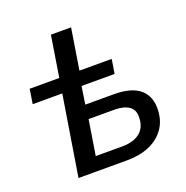

<svg xmlns="http://www.w3.org/2000/svg" viewBox="-126 -822 912 939"><g transform="rotate(-20 329.5 -352.5)"><path d="M125 0 192 -416H38L50 -492H204L238 -705H343L309 -492H477L465 -418H293L279 -326H428Q520 -326 564 -287.5Q608 -249 604 -177Q601 -122 572.5 -82.5Q544 -43 494.5 -21.5Q445 0 379 0ZM241 -72H378Q436 -72 469.5 -97.5Q503 -123 505 -173Q508 -215 481 -234.5Q454 -254 404 -254H270Z"/></g></svg>

Font: Nunito Sans 10pt SemiBold
Style: Italic
Weight: 600
Italic angle: -9°
Designer: Vernon Adams
Foundry: Vernon Adams
Version: Version 3.101;gftools[0.9.27]